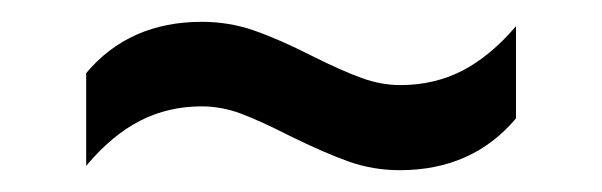

<svg xmlns="http://www.w3.org/2000/svg" viewBox="-20 -466 552 176"><path d="M245.5 -341.5Q219 -355 201 -361.8Q183 -368.5 165 -368.5Q134 -368.5 108.2 -355.2Q82.5 -342 59 -314V-399Q98.5 -446 165 -446Q190 -446 213 -438Q236 -430 266.5 -414.5Q293.5 -401 311.5 -394.5Q329.5 -388 347 -388Q378 -388 403.8 -401.2Q429.5 -414.5 453 -442V-357.5Q413 -310 346.5 -310Q322 -310 300 -317.8Q278 -325.5 245.5 -341.5Z"/></svg>

Font: Encode Sans Condensed Medium
Style: Regular
Weight: 500
Width: 3
Designer: Multiple Designers
Foundry: Impallari Type
Version: Version 2.000